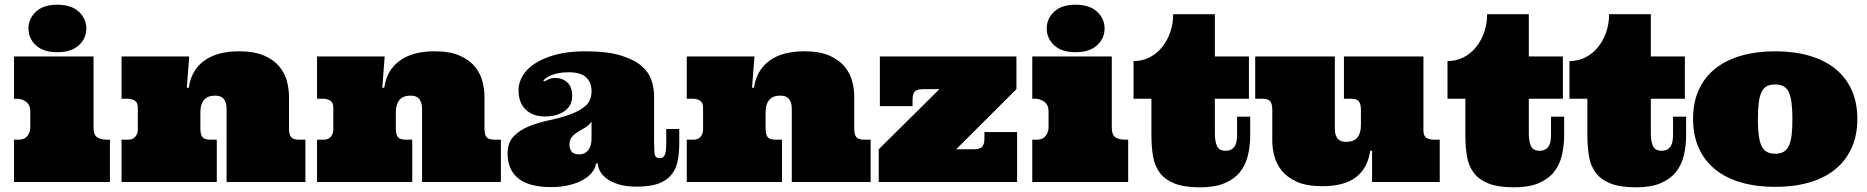

<svg xmlns="http://www.w3.org/2000/svg" viewBox="-20 -780 8001 823"><path d="M380.9 -538.1V-233.9Q380.9 -201.2 397 -191.2Q413.1 -181.2 438 -181.2H451.2V0H40V-181.2H59.1Q85 -181.2 97.4 -197.5Q109.9 -213.9 109.9 -232.9V-301.8Q109.9 -330.1 92 -343.5Q74.2 -356.9 50.8 -356.9H40V-538.1ZM102.1 -658.2Q102.1 -700.2 134 -730Q166 -759.8 225.1 -759.8Q285.2 -759.8 317.6 -730Q350.1 -700.2 350.1 -658.2Q350.1 -615.2 317.6 -585.7Q285.2 -556.2 225.1 -556.2Q166 -556.2 134 -585.7Q102.1 -615.2 102.1 -658.2Z M951.2 -312Q951.2 -331.1 946.5 -342.5Q941.9 -354 934.8 -360.1Q927.7 -366.2 918.9 -368.2Q910.2 -370.1 901.9 -370.1Q870.1 -370.1 854.5 -351.6Q838.9 -333 838.9 -298.8V-229Q838.9 -203.1 847.9 -192.1Q856.9 -181.2 882.8 -181.2H909.2V0H501V-181.2H529.8Q549.8 -181.2 560.3 -194.1Q570.8 -207 570.8 -225.1V-317.9Q570.8 -340.8 557.4 -348.9Q543.9 -356.9 526.9 -356.9H501V-538.1H791L780.8 -403.8H789.1Q799.8 -479 855 -519.5Q910.2 -560.1 1004.9 -560.1Q1071.8 -560.1 1113.8 -541Q1155.8 -522 1179 -492.9Q1202.1 -463.9 1210.4 -429.9Q1218.8 -396 1218.8 -366.2V-229Q1218.8 -203.1 1227.8 -192.1Q1236.8 -181.2 1262.7 -181.2H1289.1V0H951.2Z M1789.1 -312Q1789.1 -331.1 1784.4 -342.5Q1779.8 -354 1772.7 -360.1Q1765.6 -366.2 1756.8 -368.2Q1748 -370.1 1739.7 -370.1Q1708 -370.1 1692.4 -351.6Q1676.8 -333 1676.8 -298.8V-229Q1676.8 -203.1 1685.8 -192.1Q1694.8 -181.2 1720.7 -181.2H1747.1V0H1338.9V-181.2H1367.7Q1387.7 -181.2 1398.2 -194.1Q1408.7 -207 1408.7 -225.1V-317.9Q1408.7 -340.8 1395.3 -348.9Q1381.8 -356.9 1364.7 -356.9H1338.9V-538.1H1628.9L1618.7 -403.8H1627Q1637.7 -479 1692.9 -519.5Q1748 -560.1 1842.8 -560.1Q1909.7 -560.1 1951.7 -541Q1993.7 -522 2016.8 -492.9Q2040 -463.9 2048.3 -429.9Q2056.6 -396 2056.6 -366.2V-229Q2056.6 -203.1 2065.7 -192.1Q2074.7 -181.2 2100.6 -181.2H2127V0H1789.1Z M2417.5 -470.2Q2392.6 -470.2 2374.8 -466.6Q2356.9 -462.9 2344.2 -458Q2331.5 -453.1 2323.2 -447Q2314.9 -440.9 2308.6 -436L2313.5 -431.2Q2322.8 -436 2333.7 -440.9Q2344.7 -445.8 2361.8 -445.8Q2390.6 -445.8 2411.6 -427Q2432.6 -408.2 2432.6 -367.2Q2432.6 -328.1 2400.6 -304.4Q2368.7 -280.8 2314.9 -280.8Q2263.7 -280.8 2233.2 -310.3Q2202.6 -339.8 2202.6 -394Q2202.6 -423.8 2219.2 -453.4Q2235.8 -482.9 2270.8 -506.3Q2305.7 -529.8 2359.6 -544.9Q2413.6 -560.1 2489.7 -560.1Q2580.6 -560.1 2638.2 -543Q2695.8 -525.9 2727.8 -499Q2759.8 -472.2 2771.7 -438Q2783.7 -403.8 2783.7 -369.1V-178.2Q2783.7 -133.8 2786.6 -117.9Q2789.6 -102.1 2808.6 -102.1Q2823.7 -102.1 2829.8 -116.5Q2835.9 -130.9 2835.9 -166V-227.1H2891.6V-165Q2891.6 -121.1 2884.3 -87.2Q2877 -53.2 2856.4 -29.1Q2835.9 -4.9 2800.8 7.6Q2765.6 20 2710.9 20Q2661.6 20 2629.2 9.5Q2596.7 -1 2577.6 -16.6Q2558.6 -32.2 2550.5 -49.1Q2542.5 -65.9 2542.5 -79.1H2534.7Q2531.7 -59.1 2517.8 -41Q2503.9 -22.9 2479.2 -9Q2454.6 4.9 2420.2 13.4Q2385.7 22 2341.8 22Q2299.8 22 2265.4 13.9Q2231 5.9 2206.8 -11.5Q2182.6 -28.8 2169.2 -56.4Q2155.8 -84 2155.8 -122.1Q2155.8 -168.9 2182.1 -196Q2208.5 -223.1 2248.5 -239Q2288.6 -254.9 2335.7 -264.9Q2382.8 -274.9 2422.9 -289.1Q2462.9 -303.2 2489.3 -325.7Q2515.6 -348.1 2515.6 -389.2Q2515.6 -425.8 2492.7 -448Q2469.7 -470.2 2417.5 -470.2ZM2515.6 -258.8Q2504.9 -243.2 2488.8 -233.6Q2472.7 -224.1 2457.8 -215.1Q2442.9 -206.1 2431.9 -193.6Q2420.9 -181.2 2420.9 -160.2Q2420.9 -144 2429.7 -131.1Q2438.5 -118.2 2463.9 -118.2Q2486.8 -118.2 2501.2 -136Q2515.6 -153.8 2515.6 -186Z M3374 -312Q3374 -331.1 3369.4 -342.5Q3364.7 -354 3357.7 -360.1Q3350.6 -366.2 3341.8 -368.2Q3333 -370.1 3324.7 -370.1Q3293 -370.1 3277.3 -351.6Q3261.7 -333 3261.7 -298.8V-229Q3261.7 -203.1 3270.8 -192.1Q3279.8 -181.2 3305.7 -181.2H3332V0H2923.8V-181.2H2952.6Q2972.7 -181.2 2983.2 -194.1Q2993.7 -207 2993.7 -225.1V-317.9Q2993.7 -340.8 2980.2 -348.9Q2966.8 -356.9 2949.7 -356.9H2923.8V-538.1H3213.9L3203.6 -403.8H3211.9Q3222.7 -479 3277.8 -519.5Q3333 -560.1 3427.7 -560.1Q3494.6 -560.1 3536.6 -541Q3578.6 -522 3601.8 -492.9Q3625 -463.9 3633.3 -429.9Q3641.6 -396 3641.6 -366.2V-229Q3641.6 -203.1 3650.6 -192.1Q3659.7 -181.2 3685.5 -181.2H3711.9V0H3374Z M4151.9 -140.1Q4180.7 -140.1 4190.2 -151.1Q4199.7 -162.1 4199.7 -186V-213.9H4339.8V0H3746.6V-140.1L4006.8 -397.9H3939.5Q3910.6 -397.9 3901.1 -387.9Q3891.6 -377.9 3891.6 -350.1V-325.2H3751.5V-538.1H4336.9V-397.9L4078.6 -140.1Z M4745.6 -538.1V-233.9Q4745.6 -201.2 4761.7 -191.2Q4777.8 -181.2 4802.7 -181.2H4815.9V0H4404.8V-181.2H4423.8Q4449.7 -181.2 4462.2 -197.5Q4474.6 -213.9 4474.6 -232.9V-301.8Q4474.6 -330.1 4456.8 -343.5Q4439 -356.9 4415.5 -356.9H4404.8V-538.1ZM4466.8 -658.2Q4466.8 -700.2 4498.8 -730Q4530.8 -759.8 4589.8 -759.8Q4649.9 -759.8 4682.4 -730Q4714.8 -700.2 4714.8 -658.2Q4714.8 -615.2 4682.4 -585.7Q4649.9 -556.2 4589.8 -556.2Q4530.8 -556.2 4498.8 -585.7Q4466.8 -615.2 4466.8 -658.2Z M5187.5 -719.2V-538.1H5333.5V-356.9H5187.5V-207Q5187.5 -174.8 5196.5 -154.3Q5205.6 -133.8 5233.9 -133.8Q5249.5 -133.8 5259 -139.9Q5268.6 -146 5274.2 -156Q5279.8 -166 5281.2 -179Q5282.7 -191.9 5282.7 -207V-279.8H5338.9V-201.2Q5338.9 -153.8 5328.9 -112.8Q5318.8 -71.8 5294.7 -42Q5270.5 -12.2 5229 5.4Q5187.5 22.9 5124.5 22.9Q5054.7 22.9 5013.2 5.9Q4971.7 -11.2 4950.2 -41Q4928.7 -70.8 4922.1 -111.8Q4915.5 -152.8 4915.5 -201.2V-356.9H4838.9V-518.1Q4875.5 -518.1 4907 -533.9Q4938.5 -549.8 4961.2 -577.9Q4983.9 -606 4996.3 -642.1Q5008.8 -678.2 5008.8 -719.2Z M6081.5 -220.2Q6081.5 -196.8 6095 -189Q6108.4 -181.2 6125.5 -181.2H6151.4V0H5861.3V-133.8H5853.5Q5842.3 -59.1 5792.5 -20.5Q5742.7 18.1 5647.5 18.1Q5580.6 18.1 5538.6 -1Q5496.6 -20 5473.6 -49.1Q5450.7 -78.1 5442.1 -112.1Q5433.6 -146 5433.6 -175.8V-309.1Q5433.6 -335 5424.6 -345.9Q5415.5 -356.9 5389.6 -356.9H5360.4V-538.1H5701.7V-230Q5701.7 -210.9 5706.1 -199.5Q5710.4 -188 5717.5 -181.9Q5724.6 -175.8 5733.6 -173.8Q5742.7 -171.9 5750.5 -171.9Q5782.7 -171.9 5798.1 -190.4Q5813.5 -209 5813.5 -243.2V-309.1Q5813.5 -335 5804.4 -345.9Q5795.4 -356.9 5769.5 -356.9H5740.7V-538.1H6081.5Z M6533.2 -719.2V-538.1H6679.2V-356.9H6533.2V-207Q6533.2 -174.8 6542.2 -154.3Q6551.3 -133.8 6579.6 -133.8Q6595.2 -133.8 6604.7 -139.9Q6614.3 -146 6619.9 -156Q6625.5 -166 6627 -179Q6628.4 -191.9 6628.4 -207V-279.8H6684.6V-201.2Q6684.6 -153.8 6674.6 -112.8Q6664.6 -71.8 6640.4 -42Q6616.2 -12.2 6574.7 5.4Q6533.2 22.9 6470.2 22.9Q6400.4 22.9 6358.9 5.9Q6317.4 -11.2 6295.9 -41Q6274.4 -70.8 6267.8 -111.8Q6261.2 -152.8 6261.2 -201.2V-356.9H6184.6V-518.1Q6221.2 -518.1 6252.7 -533.9Q6284.2 -549.8 6306.9 -577.9Q6329.6 -606 6342 -642.1Q6354.5 -678.2 6354.5 -719.2Z M7056.2 -719.2V-538.1H7202.1V-356.9H7056.2V-207Q7056.2 -174.8 7065.2 -154.3Q7074.2 -133.8 7102.5 -133.8Q7118.2 -133.8 7127.7 -139.9Q7137.2 -146 7142.8 -156Q7148.4 -166 7149.9 -179Q7151.4 -191.9 7151.4 -207V-279.8H7207.5V-201.2Q7207.5 -153.8 7197.5 -112.8Q7187.5 -71.8 7163.3 -42Q7139.2 -12.2 7097.7 5.4Q7056.2 22.9 6993.2 22.9Q6923.3 22.9 6881.8 5.9Q6840.3 -11.2 6818.8 -41Q6797.4 -70.8 6790.8 -111.8Q6784.2 -152.8 6784.2 -201.2V-356.9H6707.5V-518.1Q6744.1 -518.1 6775.6 -533.9Q6807.1 -549.8 6829.8 -577.9Q6852.5 -606 6865 -642.1Q6877.4 -678.2 6877.4 -719.2Z M7237.3 -270Q7237.3 -341.8 7262.2 -396Q7287.1 -450.2 7333.3 -486.6Q7379.4 -522.9 7444.3 -541.5Q7509.3 -560.1 7589.4 -560.1Q7669.4 -560.1 7734.4 -541.5Q7799.3 -522.9 7845.2 -486.6Q7891.1 -450.2 7916.3 -396Q7941.4 -341.8 7941.4 -270Q7941.4 -199.2 7916.3 -144.5Q7891.1 -89.8 7845.2 -53Q7799.3 -16.1 7734.4 2.4Q7669.4 21 7589.4 21Q7509.3 21 7444.3 2.4Q7379.4 -16.1 7333.3 -53Q7287.1 -89.8 7262.2 -144.5Q7237.3 -199.2 7237.3 -270ZM7515.1 -270Q7515.1 -229 7518.8 -200.4Q7522.5 -171.9 7530.8 -154.5Q7539.1 -137.2 7553.2 -129.2Q7567.4 -121.1 7589.4 -121.1Q7611.3 -121.1 7625.2 -129.2Q7639.2 -137.2 7647.7 -154.5Q7656.2 -171.9 7659.7 -200.4Q7663.1 -229 7663.1 -270Q7663.1 -352.1 7647.7 -385Q7632.3 -418 7589.4 -418Q7567.4 -418 7553.2 -410.4Q7539.1 -402.8 7530.8 -385.5Q7522.5 -368.2 7518.8 -339.6Q7515.1 -311 7515.1 -270Z"/></svg>

Font: Ultra
Style: Regular
Weight: 400
Designer: Astigmatic (AOETI)
Foundry: Astigmatic (AOETI)
Version: Version 1.000